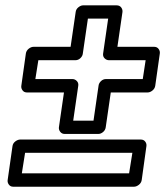

<svg xmlns="http://www.w3.org/2000/svg" viewBox="-20 -668 620 721"><path d="M8.8 7.8 26.9 -119.1Q28.3 -129.9 37.6 -137Q46.9 -144 56.2 -144H508.8Q519.5 -144 525.4 -136.2Q531.2 -128.4 529.8 -119.1L512.2 7.8Q510.7 18.6 501.5 25.9Q492.2 33.2 482.9 33.2H29.8Q19 33.2 13.2 25.1Q7.3 17.1 8.8 7.8ZM60.1 -346.2 77.1 -466.8Q78.6 -477.5 87.6 -484.9Q96.7 -492.2 106 -492.2H245.1L264.2 -623Q265.6 -633.8 274.7 -640.9Q283.7 -647.9 292 -647.9H418Q429.2 -647.9 435.1 -640.1Q440.9 -632.3 439.9 -623L420.9 -492.2H559.1Q569.8 -492.2 575.7 -484.1Q581.5 -476.1 580.1 -466.8L563 -346.2Q561.5 -335.4 552.5 -328.1Q543.5 -320.8 534.2 -320.8H396L377 -189.9Q375.5 -179.2 366.9 -172.1Q358.4 -165 349.1 -165H223.1Q212.4 -165 206.3 -172.9Q200.2 -180.7 201.2 -189.9L220.2 -320.8H81.1Q70.3 -320.8 64.5 -328.9Q58.6 -336.9 60.1 -346.2ZM62 -17.1H464.8L477.1 -94.2H74.2ZM112.8 -371.1H252Q261.2 -371.1 268.3 -364Q275.4 -356.9 273.9 -346.2L254.9 -214.8H331.1L350.1 -346.2Q351.1 -355.5 359.1 -363.3Q367.2 -371.1 377.9 -371.1H516.1L526.9 -441.9H389.2Q379.9 -441.9 372.8 -449Q365.7 -456.1 367.2 -466.8L386.2 -598.1H310.1L291 -466.8Q290 -457.5 282 -449.7Q273.9 -441.9 263.2 -441.9H124Z"/></svg>

Font: Trueno ExtraBold Outline
Style: Italic
Weight: 800
Width: 6
Designer: Julieta Ulanovsky
Foundry: Julieta Ulanovsky
Version: Version 3.001b | FøM Fix